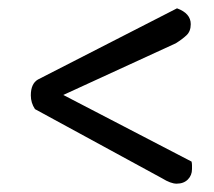

<svg xmlns="http://www.w3.org/2000/svg" viewBox="-20 -529 513 461"><path d="M440 -141Q441 -136 441 -132Q441 -128 441 -123Q441 -108 431 -98Q421 -88 404 -88Q390 -88 369 -101L64 -267Q54 -282 54 -300Q54 -328 71 -338L405 -509Q438 -497 438 -471Q438 -454 428 -444.5Q418 -435 402 -425L132 -301Z"/></svg>

Font: Baloo Da 2
Style: Regular
Weight: 400
Designer: Noopur Datye, Sulekha Rajkumar and Ek Type
Foundry: Ek Type
Version: Version 1.640;hotconv 1.0.111;makeotfexe 2.5.65597; ttfautoh